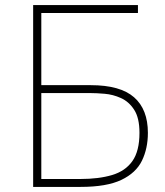

<svg xmlns="http://www.w3.org/2000/svg" viewBox="-20 -733 649 753"><path d="M296 0H110V-713H521V-682H142V-399H336Q451.5 -399 505.8 -351.5Q560 -304 560 -212Q560 -151 536.8 -103Q513.5 -55 456 -27.5Q398.5 0 296 0ZM142 -31H295Q367.5 -31 419.5 -46.5Q471.5 -62 499.2 -101.2Q527 -140.5 527 -212Q527 -270.5 506.2 -302.5Q485.5 -334.5 454.2 -348.5Q423 -362.5 390.5 -365.2Q358 -368 334 -368H142Z"/></svg>

Font: Heraclito Thin
Style: Regular
Weight: 100
Designer: Kostas Bartsokas (font) & Cristiano Sobral (main changes)
Foundry: Kostas Bartsokas (font) & Cristiano Sobral (main changes)
Version: Version 1.00;July 8, 2020;FontCreator 13.0.0.2655 64-bit